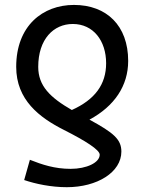

<svg xmlns="http://www.w3.org/2000/svg" viewBox="-20 -528 592 787"><path d="M79.1 210C126.5 226.1 189.9 239.3 253.9 239.3C378.9 239.3 477.5 177.7 477.5 93.3C477.5 43 445.3 16.1 346.7 -37.6C449.2 -92.8 505.4 -176.3 505.4 -278.3C505.4 -422.9 417 -507.8 283.2 -507.8C154.8 -507.8 46.4 -421.9 46.4 -253.9C46.4 -118.2 142.1 -45.9 241.7 4.4C331.5 49.8 388.7 86.4 388.7 106C388.7 138.7 335 164.1 269.5 164.1C204.6 164.1 152.8 147 102.5 127ZM136.7 -253.9C136.7 -367.7 199.7 -429.7 278.3 -429.7C362.3 -429.7 415 -361.3 415 -268.6C415 -182.1 369.1 -119.6 274.4 -77.1C185.5 -128.4 136.7 -175.8 136.7 -253.9Z"/></svg>

Font: Andika
Style: Regular
Weight: 400
Designer: Victor Gaultney, Annie Olsen, Julie Remington, Don Collingsworth, Eric Hays
Foundry: SIL International
Version: Version 1.000